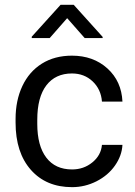

<svg xmlns="http://www.w3.org/2000/svg" viewBox="-20 -770 563 800"><path d="M280.3 -64C233.7 -64 197.9 -80.4 172.9 -113.3C147.8 -146.2 135.3 -193 135.3 -253.9V-271C135.3 -333.5 147.9 -381.3 173.1 -414.3C198.3 -447.3 233.9 -463.9 279.8 -463.9C314 -463.9 342.7 -452.9 366 -430.9C389.2 -408.9 402.2 -380.9 404.8 -346.7H490.2C487.6 -403.3 466.7 -449.4 427.5 -484.9C388.3 -520.3 339 -538.1 279.8 -538.1C231.6 -538.1 189.9 -527 154.5 -504.9C119.2 -482.7 92.1 -451.7 73.2 -411.6C54.4 -371.6 44.9 -325.8 44.9 -274.4V-259.3C44.9 -175.9 66.2 -110.3 108.6 -62.3C151.1 -14.2 208.3 9.8 280.3 9.8C316.1 9.8 350 1.6 382.1 -14.6C414.1 -30.9 439.8 -52.7 459 -80.1C478.2 -107.4 488.6 -136.2 490.2 -166.5H404.8C402.2 -137.2 388.8 -112.8 364.7 -93.3C340.7 -73.7 312.5 -64 280.3 -64ZM407.7 -616.2 287.1 -750H232.4L112.3 -617.2V-611.3H187L259.8 -694.3L333 -611.3H407.7Z"/></svg>

Font: Roboto1
Style: rg
Weight: 400
Designer: Google
Version: Version 2.137; 2017